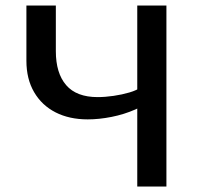

<svg xmlns="http://www.w3.org/2000/svg" viewBox="-20 -678 725 698"><path d="M479 0V-658H585V0ZM299 -244Q232 -244 182 -269.5Q132 -295 104 -343Q76 -391 76 -457V-658H183V-492Q183 -412 220.5 -368.5Q258 -325 335 -325Q362 -325 393 -329.5Q424 -334 451 -342Q478 -350 492 -361L541 -322Q513 -298 472 -280Q431 -262 385.5 -253Q340 -244 299 -244Z"/></svg>

Font: Ysabeau SemiBold
Style: Regular
Weight: 600
Designer: Christian Thalmann (Catharsis Fonts)
Version: Version 2.000;gftools[0.9.27.dev2+g8671c4b]